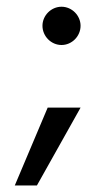

<svg xmlns="http://www.w3.org/2000/svg" viewBox="-20 -425 325 576"><path d="M164.6 -290C195.8 -290 221.7 -316.4 221.7 -347.7C221.7 -378.4 195.8 -404.8 164.6 -404.8C133.3 -404.8 107.4 -378.4 107.4 -347.7C107.4 -316.4 133.3 -290 164.6 -290ZM24.4 131.3H90.8L221.7 -102.1H123Z"/></svg>

Font: Now SemiBold
Style: Regular
Weight: 600
Designer: Alfredo Marco Pradil
Foundry: Alfredo Marco Pradil
Version: Version 1.200;hotconv 1.0.109;makeotfexe 2.5.65596